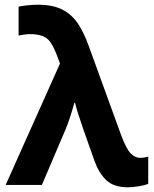

<svg xmlns="http://www.w3.org/2000/svg" viewBox="-20 -786 655 816"><path d="M4 0 235 -516 218 -561Q197 -613 173 -627Q149 -641 109 -641Q96 -641 82.5 -639Q69 -637 59 -635V-758Q73 -761 97.5 -763.5Q122 -766 140 -766Q204 -766 244.5 -745.5Q285 -725 311 -686Q337 -647 357 -591L494 -214Q517 -152 536 -133.5Q555 -115 576 -115Q590 -115 610 -120V-5Q598 1 570.5 5.5Q543 10 524 10Q463 10 431.5 -20.5Q400 -51 382 -101L335 -234Q324 -266 314 -296.5Q304 -327 299 -349H296Q289 -323 279 -292Q269 -261 259 -237L158 0Z"/></svg>

Font: Noto IKEA Simplified Chinese
Style: Bold
Weight: 700
Designer: Monotype Design Team
Foundry: Monotype Imaging Inc.
Version: Version 1.100